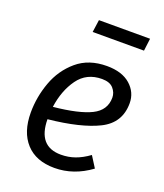

<svg xmlns="http://www.w3.org/2000/svg" viewBox="-137 -824 791 928"><g transform="rotate(20 258.0 -360.5)"><path d="M141 -198Q142 -59 260 -59Q298 -59 332 -71Q366 -83 402 -109L438 -52Q351 12 252 12Q157 12 105.5 -44.5Q54 -101 54 -201Q54 -281 82 -358Q110 -435 170.5 -486.5Q231 -538 324 -538Q402 -538 445 -500Q488 -462 488 -406Q488 -305 397.5 -260Q307 -215 141 -198ZM400 -403Q400 -429 381.5 -450Q363 -471 323 -471Q244 -471 200.5 -410.5Q157 -350 145 -263Q275 -276 337.5 -307Q400 -338 400 -403ZM202 -669 211 -733H474L466 -669Z"/></g></svg>

Font: Fira Sans Book
Style: Italic
Weight: 350
Italic angle: -8°
Designer: bBox Type GmbH & Carrois Corporate GbR & Edenspiekermann AG
Foundry: bBox Type GmbH & Carrois Corporate GbR & Edenspiekermann AG
Version: Version 4.301